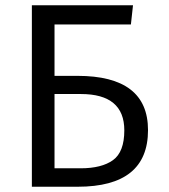

<svg xmlns="http://www.w3.org/2000/svg" viewBox="-20 -709 640 729"><path d="M485 -689 477 -616H187V-421H274Q542 -421 542 -215Q542 0 275 0H101V-689ZM287 -352H187V-70H286Q366 -70 409 -101Q452 -132 452 -214Q452 -352 287 -352Z"/></svg>

Font: Fira Mono
Style: Regular
Weight: 400
Designer: Carrois Corporate & Edenspiekermann AG
Foundry: Carrois Corporate GbR & Edenspiekermann AG
Version: Version 3.206;PS 003.206;hotconv 1.0.70;makeotf.lib2.5.58329